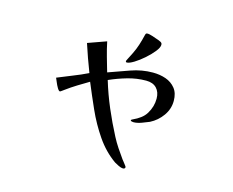

<svg xmlns="http://www.w3.org/2000/svg" viewBox="-98 -748 1196 985"><g transform="rotate(15 500.0 -255.5)"><path d="M790 -307Q790 -348 770 -373Q750 -398 718.5 -409Q687 -420 650 -420Q591 -420 534.5 -400Q478 -380 422 -360Q411 -398 400 -436.5Q389 -475 381 -514L283 -479Q295 -442 308 -405.5Q321 -369 335 -333Q296 -314 256 -298.5Q216 -283 176 -266Q179 -260 185 -245Q191 -230 199 -216.5Q207 -203 213 -203Q215 -203 223 -209Q231 -215 234 -217Q261 -237 291 -255.5Q321 -274 350 -291Q376 -228 407 -158.5Q438 -89 480.5 -27Q523 35 581 76Q589 81 603.5 88Q618 95 627 95Q639 95 639 85Q639 83 633.5 76Q628 69 622 61Q616 53 614 51Q596 26 579 0.5Q562 -25 548 -52Q514 -117 485 -185Q456 -253 435 -323Q480 -343 528.5 -357Q577 -371 627 -371Q663 -371 682.5 -350.5Q702 -330 702 -295Q702 -253 679 -215Q668 -197 650.5 -184Q633 -171 613 -162Q611 -161 607 -159Q603 -157 603 -154Q603 -150 610.5 -149Q618 -148 619 -148Q637 -148 660.5 -156.5Q684 -165 700 -172Q739 -192 764.5 -228Q790 -264 790 -307ZM654 -568Q654 -570 653.5 -573Q653 -576 651 -578Q649 -582 632 -588.5Q615 -595 597 -600.5Q579 -606 573 -606Q565 -606 563 -603.5Q561 -601 559 -593Q553 -567 544.5 -540.5Q536 -514 524 -490Q523 -488 517 -476Q511 -464 505.5 -453.5Q500 -443 500 -442Q500 -435 506 -435Q519 -435 543.5 -450Q568 -465 593.5 -487.5Q619 -510 636.5 -532Q654 -554 654 -568Z"/></g></svg>

Font: UoqMunThenKhung
Style: Regular
Weight: 400
Designer: Font-Kai, 金井和夫, 宇文滿月
Foundry: Kazuo Kanai, Moonlit Owen
Version: Version 1.197